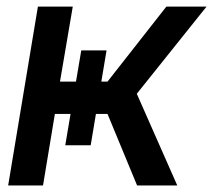

<svg xmlns="http://www.w3.org/2000/svg" viewBox="-20 -566 650 586"><path d="M4.9 0 95.7 -545.9H202.1L163.1 -316.9H308.1L487.8 -545.9H610.4L397.5 -279.8L521 0H398.4L308.1 -218.3H147.5L111.3 0ZM228 -412.1H305.2L256.8 -122.6H179.2Z"/></svg>

Font: Inter Tight Medium
Style: Italic
Weight: 500
Italic angle: -9.39999°
Designer: Rasmus Andersson
Foundry: rsms
Version: Version 3.004